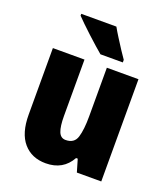

<svg xmlns="http://www.w3.org/2000/svg" viewBox="-141 -866 853 976"><g transform="rotate(20 285.5 -378.0)"><path d="M517 -553V0H385L365 -68H356Q313 10 219 10Q143 10 98.5 -41.5Q54 -93 54 -193V-553H225V-248Q225 -192 236 -164Q247 -136 274 -136Q321 -136 333.5 -177Q346 -218 346 -289V-553ZM320 -766Q331 -746 349 -717.5Q367 -689 384.5 -662Q402 -635 413 -620V-606H292Q278 -618 255.5 -637.5Q233 -657 208.5 -680Q184 -703 163 -723Q142 -743 130 -756V-766Z"/></g></svg>

Font: Noto Sans Gurmukhi UI Condensed Black
Style: Regular
Weight: 900
Width: 3
Designer: Jelle Bosma - Monotype Design Team
Foundry: Monotype Imaging Inc.
Version: Version 2.004; ttfautohint (v1.8.4.7-5d5b)